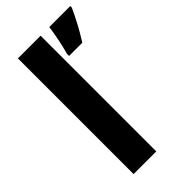

<svg xmlns="http://www.w3.org/2000/svg" viewBox="-235 -919 892 892"><g transform="rotate(-45 211.0 -473.0)"><path d="M227 -93V-853H78V-93ZM422 -843V-853H284C279 -810 265 -745 254 -706V-693H341C375 -746 402 -799 422 -843Z"/></g></svg>

Font: Noto Sans Kannada UI
Style: Bold
Weight: 700
Designer: Jelle Bosma - Monotype Design Team
Foundry: Monotype Imaging Inc.
Version: Version 2.005